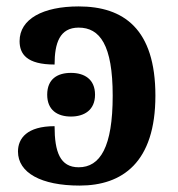

<svg xmlns="http://www.w3.org/2000/svg" viewBox="-20 -568 554 598"><path d="M228 10C361 10 464 -62 464 -270C464 -478 365 -548 225 -548C114 -548 41 -509 41 -440C41 -400 63 -367 150 -367C150 -434 166 -482 225 -482C291 -482 331 -428 331 -270C331 -110 292 -47 225 -47C167 -47 150 -95 150 -175C64 -175 36 -137 36 -96C36 -30 108 10 228 10ZM201 -205C242 -205 276 -225 276 -273C276 -322 242 -341 201 -341C159 -341 127 -322 127 -273C127 -225 159 -205 201 -205Z"/></svg>

Font: Noto Serif Semi
Style: Regular
Weight: 600
Designer: Monotype Design Team
Foundry: Monotype Imaging Inc.
Version: Version 1.002